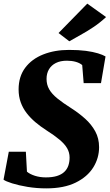

<svg xmlns="http://www.w3.org/2000/svg" viewBox="-20 -1027 605 1058"><path d="M235 11Q181.5 11 131.8 2.8Q82 -5.5 46.5 -16.8Q11 -28 -0.5 -37L28.5 -191H122.5L128.5 -81Q145 -67 172.8 -58.2Q200.5 -49.5 232.5 -49.5Q268.5 -49.5 293.5 -57.2Q318.5 -65 334 -79.5Q349.5 -94 356.5 -114.2Q363.5 -134.5 363.5 -159Q363.5 -186.5 350 -210Q336.5 -233.5 308.2 -257.2Q280 -281 235 -309.5Q203 -330 175.2 -353.5Q147.5 -377 126.5 -404.2Q105.5 -431.5 94 -463.8Q82.5 -496 82.5 -534Q82.5 -605 118.8 -653.5Q155 -702 218.2 -727Q281.5 -752 360.5 -752Q413.5 -752 453 -746.8Q492.5 -741.5 519.5 -733.2Q546.5 -725 561.5 -716L536.5 -569H441L433 -668.5Q418.5 -680.5 396.8 -686.5Q375 -692.5 348.5 -692.5Q313 -692.5 288 -680Q263 -667.5 249.8 -645Q236.5 -622.5 236.5 -592Q236.5 -560.5 251 -535Q265.5 -509.5 296.2 -484.5Q327 -459.5 374.5 -429.5Q415 -403.5 449.5 -372.5Q484 -341.5 505 -303Q526 -264.5 526 -216Q526 -156 493.8 -104.2Q461.5 -52.5 397 -20.8Q332.5 11 235 11ZM362 -799.5 302.5 -845 461 -1007 564.5 -933Q530 -901 493.5 -876.8Q457 -852.5 423 -834Q389 -815.5 362 -799.5Z"/></svg>

Font: Merriweather 24pt Black
Style: Italic
Weight: 900
Italic angle: -7.8°
Designer: Eben Sorkin
Foundry: Eben Sorkin
Version: Version 2.101